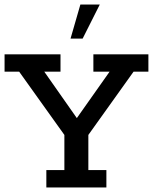

<svg xmlns="http://www.w3.org/2000/svg" viewBox="-20 -821 670 841"><path d="M183 0V-76H262V-230L64 -507H0V-583H245V-507H174L329 -286H304L460 -507H389V-583H630V-507H565L367 -230V-76H446V0ZM289 -652 332 -801H417L342 -652Z"/></svg>

Font: Rokkitt Medium
Style: Regular
Weight: 500
Version: Version 3.103